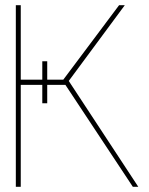

<svg xmlns="http://www.w3.org/2000/svg" viewBox="-20 -720 575 740"><path d="M513 0 245 -408 461 -700H439L224 -413H162V-484H143V-413H60V-700H41V0H60V-393H143V-322H162V-393H232L492 0Z"/></svg>

Font: Advent Pro Thin
Style: Regular
Weight: 250
Version: Version 3.000